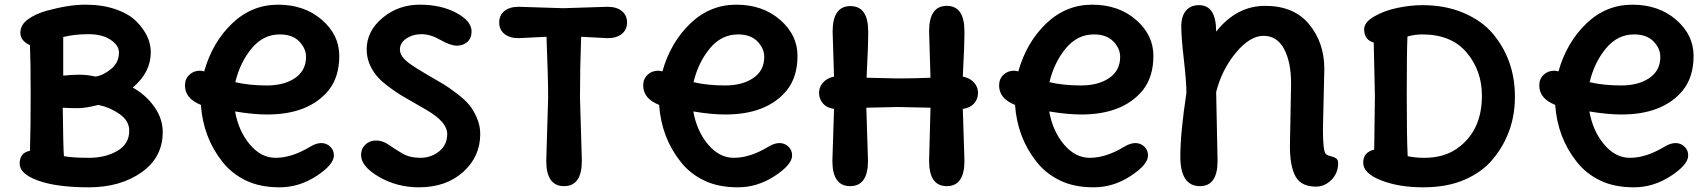

<svg xmlns="http://www.w3.org/2000/svg" viewBox="-20 -785 7296 820"><path d="M675 -221Q675 -113 584.5 -49Q494 15 358.5 15Q223 15 143.5 -13.5Q64 -42 64 -86Q64 -133 108 -141Q111 -241 111 -378.5Q111 -516 108 -592Q67 -611 67 -645Q67 -679 99.5 -702.5Q132 -726 179 -739Q273 -765 345 -765Q417 -765 473.5 -745.5Q530 -726 562 -694Q624 -632 624 -562Q624 -476 547 -411Q603 -380 639 -329Q675 -278 675 -221ZM253 -118Q291 -111 360.5 -111Q430 -111 481 -140.5Q532 -170 532 -227Q532 -269 490.5 -298Q449 -327 400 -337Q347 -323 311.5 -323Q276 -323 248 -325Q250 -151 253 -118ZM250 -627V-462Q288 -466 319.5 -466Q351 -466 388 -458Q419 -462 453.5 -489.5Q488 -517 488 -561Q488 -591 452.5 -615Q417 -639 357.5 -639Q298 -639 250 -627Z M1287 -542Q1287 -578 1258 -608Q1229 -638 1175 -638Q1104 -638 1054.5 -578Q1005 -518 985 -434Q1045 -420 1119.5 -420Q1194 -420 1240.5 -452Q1287 -484 1287 -542ZM930 -94Q848 -197 838 -337Q770 -364 770 -420Q770 -448 788.5 -465.5Q807 -483 834 -483Q842 -483 852 -480Q887 -604 971 -684.5Q1055 -765 1167.5 -765Q1280 -765 1354.5 -700.5Q1429 -636 1429 -546.5Q1429 -457 1384 -400Q1299 -296 1121 -296Q1062 -296 984 -309Q999 -225 1047 -168Q1095 -111 1157 -111Q1226 -111 1304 -158Q1330 -174 1352 -174Q1374 -174 1390 -159Q1406 -144 1406 -121Q1406 -82 1332 -33.5Q1258 15 1174 15Q1090 15 1029.5 -14.5Q969 -44 930 -94Z M2031 -213Q2031 -116 1958 -50.5Q1885 15 1769 15Q1676 15 1599 -29.5Q1522 -74 1522 -123Q1522 -150 1540.5 -167.5Q1559 -185 1586.5 -185Q1614 -185 1640.5 -166.5Q1667 -148 1698.5 -129.5Q1730 -111 1775.5 -111Q1821 -111 1855.5 -138.5Q1890 -166 1890 -213Q1890 -263 1804 -314Q1787 -324 1748.5 -346Q1710 -368 1690 -380Q1670 -392 1637.5 -416.5Q1605 -441 1588 -462Q1546 -514 1546 -574Q1546 -652 1613.5 -708.5Q1681 -765 1772.5 -765Q1864 -765 1929 -730Q1994 -695 1994 -651Q1994 -622 1976 -606Q1958 -590 1931 -590Q1904 -590 1861 -614.5Q1818 -639 1780.5 -639Q1743 -639 1715.5 -620.5Q1688 -602 1688 -574Q1688 -544 1726 -516Q1756 -494 1804.5 -466Q1853 -438 1874 -425.5Q1895 -413 1930.5 -386Q1966 -359 1984 -337Q2002 -315 2016.5 -282Q2031 -249 2031 -213Z M2195 -756 2385 -750 2575 -756Q2613 -756 2635.5 -738Q2658 -720 2658 -689Q2658 -658 2635.5 -640Q2613 -622 2575 -622L2462 -628Q2457 -496 2457 -370L2465 -98Q2465 10 2389 10Q2313 10 2313 -98L2321 -370Q2321 -452 2314 -628L2195 -622Q2157 -622 2134.5 -640Q2112 -658 2112 -689Q2112 -720 2134.5 -738Q2157 -756 2195 -756Z M3244 -542Q3244 -578 3215 -608Q3186 -638 3132 -638Q3061 -638 3011.5 -578Q2962 -518 2942 -434Q3002 -420 3076.5 -420Q3151 -420 3197.5 -452Q3244 -484 3244 -542ZM2887 -94Q2805 -197 2795 -337Q2727 -364 2727 -420Q2727 -448 2745.5 -465.5Q2764 -483 2791 -483Q2799 -483 2809 -480Q2844 -604 2928 -684.5Q3012 -765 3124.5 -765Q3237 -765 3311.5 -700.5Q3386 -636 3386 -546.5Q3386 -457 3341 -400Q3256 -296 3078 -296Q3019 -296 2941 -309Q2956 -225 3004 -168Q3052 -111 3114 -111Q3183 -111 3261 -158Q3287 -174 3309 -174Q3331 -174 3347 -159Q3363 -144 3363 -121Q3363 -82 3289 -33.5Q3215 15 3131 15Q3047 15 2986.5 -14.5Q2926 -44 2887 -94Z M3954 -453 3948 -651Q3948 -760 4023.5 -760Q4099 -760 4099 -651Q4099 -589 4092 -458Q4122 -452 4139.5 -433Q4157 -414 4157 -388Q4157 -362 4140 -343Q4123 -324 4092 -320L4099 -98Q4099 10 4023.5 10Q3948 10 3948 -98L3954 -325L3815 -328L3680 -325L3687 -98Q3687 10 3611 10Q3535 10 3535 -98L3542 -320Q3511 -324 3494.5 -343.5Q3478 -363 3478 -388.5Q3478 -414 3495.5 -433Q3513 -452 3542 -458L3536 -650Q3536 -759 3612 -759Q3688 -759 3688 -650Q3688 -586 3681 -453L3815 -450Q3883 -450 3954 -453Z M4764 -542Q4764 -578 4735 -608Q4706 -638 4652 -638Q4581 -638 4531.5 -578Q4482 -518 4462 -434Q4522 -420 4596.5 -420Q4671 -420 4717.5 -452Q4764 -484 4764 -542ZM4407 -94Q4325 -197 4315 -337Q4247 -364 4247 -420Q4247 -448 4265.5 -465.5Q4284 -483 4311 -483Q4319 -483 4329 -480Q4364 -604 4448 -684.5Q4532 -765 4644.5 -765Q4757 -765 4831.5 -700.5Q4906 -636 4906 -546.5Q4906 -457 4861 -400Q4776 -296 4598 -296Q4539 -296 4461 -309Q4476 -225 4524 -168Q4572 -111 4634 -111Q4703 -111 4781 -158Q4807 -174 4829 -174Q4851 -174 4867 -159Q4883 -144 4883 -121Q4883 -82 4809 -33.5Q4735 15 4651 15Q4567 15 4506.5 -14.5Q4446 -44 4407 -94Z M5489 -160 5494 -428Q5494 -520 5464 -576Q5434 -632 5376 -632Q5318 -632 5258 -559.5Q5198 -487 5174 -392L5180 -98Q5180 10 5105 10Q5021 10 5021 -117Q5021 -217 5047 -388Q5047 -435 5036 -531Q5025 -627 5025 -671.5Q5025 -716 5045 -739.5Q5065 -763 5101 -763Q5174 -763 5174 -650Q5261 -760 5383.5 -760Q5506 -760 5571 -681.5Q5636 -603 5636 -490L5630 -235Q5630 -140 5642 -128Q5649 -121 5663 -118Q5677 -115 5686 -109Q5695 -103 5695 -88Q5695 -46 5666.5 -17Q5638 12 5600 12Q5537 12 5513 -31.5Q5489 -75 5489 -160Z M5852 -375 5847 -603Q5806 -615 5806 -660Q5806 -690 5849.5 -715Q5893 -740 5949 -751.5Q6005 -763 6055 -763Q6153 -763 6230.5 -730Q6308 -697 6355 -642Q6450 -529 6450 -372Q6450 -221 6358 -108Q6313 -52 6237.5 -18.5Q6162 15 6058 15Q5954 15 5878 -15Q5802 -45 5802 -90Q5802 -135 5849 -146ZM6309 -376Q6309 -484 6243.5 -561Q6178 -638 6055 -638Q6021 -638 5991 -629Q5988 -568 5988 -379Q5988 -190 5992 -118Q6024 -111 6064 -111Q6145 -111 6202 -150Q6309 -225 6309 -376Z M7071 -542Q7071 -578 7042 -608Q7013 -638 6959 -638Q6888 -638 6838.5 -578Q6789 -518 6769 -434Q6829 -420 6903.5 -420Q6978 -420 7024.5 -452Q7071 -484 7071 -542ZM6714 -94Q6632 -197 6622 -337Q6554 -364 6554 -420Q6554 -448 6572.5 -465.5Q6591 -483 6618 -483Q6626 -483 6636 -480Q6671 -604 6755 -684.5Q6839 -765 6951.5 -765Q7064 -765 7138.5 -700.5Q7213 -636 7213 -546.5Q7213 -457 7168 -400Q7083 -296 6905 -296Q6846 -296 6768 -309Q6783 -225 6831 -168Q6879 -111 6941 -111Q7010 -111 7088 -158Q7114 -174 7136 -174Q7158 -174 7174 -159Q7190 -144 7190 -121Q7190 -82 7116 -33.5Q7042 15 6958 15Q6874 15 6813.5 -14.5Q6753 -44 6714 -94Z"/></svg>

Font: Delius Unicase
Style: Bold
Weight: 700
Designer: Natalia Raices
Foundry: Natalia Raices
Version: Version 1.001